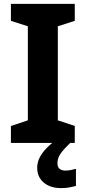

<svg xmlns="http://www.w3.org/2000/svg" viewBox="-20 -734 441 986"><path d="M364 0H36V-87L123 -116V-599L36 -627V-714H364V-627L277 -599V-116L364 -87ZM275 104Q275 124 286 133Q297 142 315 142Q330 142 345 139Q360 136 370 133V221Q354 225 336 228.5Q318 232 294 232Q238 232 204.5 203.5Q171 175 171 127Q171 101 183 76.5Q195 52 218.5 27.5Q242 3 276 -21L341 0Q307 32 291 55Q275 78 275 104Z"/></svg>

Font: Noto Sans Cherokee
Style: Regular
Weight: 400
Designer: Monotype Design Team
Foundry: Monotype Imaging Inc.
Version: Version 2.001